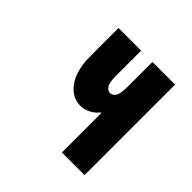

<svg xmlns="http://www.w3.org/2000/svg" viewBox="-166 -833 1000 1000"><g transform="rotate(45 333.5 -333.5)"><path d="M313.2 -239.6Q243.5 -239.6 200.5 -309.2Q184.9 -335.3 176.8 -369.1Q168.6 -403 167.6 -425.5Q166.7 -447.9 166.7 -488.9V-666.7H333.3V-488.9Q333.3 -436.2 343.1 -418Q355.5 -395.8 375 -395.8Q394.5 -395.8 406.9 -418Q416.7 -436.2 416.7 -488.9V-666.7H583.3V0H416.7V-290.4H412.1Q393.9 -266.9 367.2 -253.3Q340.5 -239.6 313.2 -239.6Z"/></g></svg>

Font: Monoid
Style: Bold
Weight: 700
Width: 4
Designer: Andreas Larsen (@larsenwork)
Version: Version 0.61